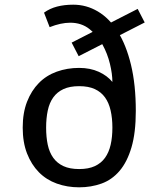

<svg xmlns="http://www.w3.org/2000/svg" viewBox="-20 -785 689 820"><path d="M168 -731Q193 -749 224 -757Q255 -765 293 -765Q349 -765 398 -736Q447 -707 483 -650Q519 -593 539.5 -508Q560 -423 560 -311Q560 -218 541.5 -155.5Q523 -93 490.5 -55Q458 -17 413.5 -1Q369 15 318 15Q267 15 222.5 -1Q178 -17 146 -49.5Q114 -82 95.5 -129.5Q77 -177 77 -240Q77 -303 95.5 -350.5Q114 -398 146 -430.5Q178 -463 222.5 -479Q267 -495 318 -495Q365 -495 401.5 -478.5Q438 -462 460 -435Q460 -469 449.5 -512.5Q439 -556 417.5 -595Q396 -634 362 -661Q328 -688 280 -688Q240 -688 192 -669ZM177 -240Q177 -199 184 -166.5Q191 -134 207.5 -111Q224 -88 251 -75.5Q278 -63 318 -63Q358 -63 385 -75.5Q412 -88 428.5 -111Q445 -134 452.5 -166.5Q460 -199 460 -240Q460 -280 452.5 -313Q445 -346 428.5 -369Q412 -392 385 -404.5Q358 -417 318 -417Q278 -417 251 -404.5Q224 -392 207.5 -369Q191 -346 184 -313Q177 -280 177 -240ZM286 -603 568 -747 598 -689 316 -545Z"/></svg>

Font: Orienta
Style: Regular
Weight: 400
Designer: Eduardo Rodriguez Tunni
Foundry: Eduardo Rodriguez Tunni
Version: Version 1.001